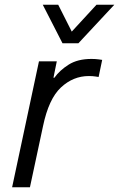

<svg xmlns="http://www.w3.org/2000/svg" viewBox="-20 -788 501 808"><path d="M243 -606 160 -768H225L282 -655L386 -768H461L310 -606ZM31 0 144 -530H219L205 -461H209Q231 -492 269 -516Q307 -540 365 -540Q382 -540 396 -538Q410 -536 410 -536L395 -464Q395 -464 382.5 -466Q370 -468 354 -468Q288 -468 236.5 -420Q185 -372 161 -257L106 0Z"/></svg>

Font: Be Vietnam Pro Light
Style: Italic
Weight: 300
Italic angle: -12°
Designer: Lam Bao, Tony Le, Vietanh Nguyen
Foundry: Yellow Type Foundry
Version: Version 1.002; ttfautohint (v1.8.3)